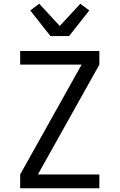

<svg xmlns="http://www.w3.org/2000/svg" viewBox="-20 -1008 640 1028"><path d="M88 0V-74L417 -662H88V-735H512V-662L183 -74H512V0ZM250 -815 142 -952 190 -988 300 -869 410 -988 458 -952 350 -815Z"/></svg>

Font: Iosevka Fixed Extended
Style: Regular
Weight: 400
Width: 7
Monospace: yes
Designer: Belleve Invis
Foundry: Belleve Invis
Version: Version 24.1.1; ttfautohint (v1.8.4)